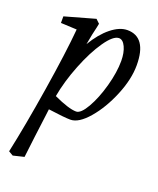

<svg xmlns="http://www.w3.org/2000/svg" viewBox="-145 -595 787 959"><g transform="rotate(20 248.5 -115.5)"><path d="M125 -424 40 -428V-463L200 -508L220 -489L216 -469Q207 -434 196 -372Q234 -436 279 -472Q324 -508 365 -508Q416 -508 442 -470.5Q468 -433 468 -358Q468 -284 432 -197Q396 -110 344.5 -50Q293 10 249 10Q218 10 131 -2L126 38Q119 91 112 147Q105 203 98 263L40 277L16 263Q48 115 81 -91.5Q114 -298 125 -424ZM262 -38Q287 -38 317 -90.5Q347 -143 367.5 -217.5Q388 -292 388 -352Q388 -396 374 -426Q360 -456 339 -456Q309 -456 268 -397Q227 -338 191.5 -248.5Q156 -159 141 -76Q223 -38 262 -38Z"/></g></svg>

Font: Andada Pro
Style: Italic
Weight: 400
Italic angle: -7°
Designer: Carolina Giovagnoli
Foundry: Huerta Tipografica
Version: Version 3.005; ttfautohint (v1.8.4)